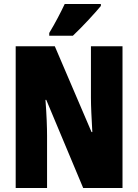

<svg xmlns="http://www.w3.org/2000/svg" viewBox="-20 -947 696 967"><path d="M488 -917V-927H306C285 -883 260 -834 228 -781V-767H347C397 -814 460 -883 488 -917ZM597 0V-714H438V-455C438 -412 441 -354 445 -282H441L256 -714H59V0H217V-263C217 -304 215 -365 209 -444H213L399 0Z"/></svg>

Font: Noto Sans Hebrew ExtraCondensed Black
Style: Regular
Weight: 900
Width: 2
Designer: Monotype Design Team
Foundry: Monotype Imaging Inc.
Version: Version 2.004